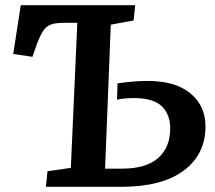

<svg xmlns="http://www.w3.org/2000/svg" viewBox="-20 -720 827 740"><path d="M278 -632H225Q194 -632 176.5 -625.5Q159 -619 147.5 -602.5Q136 -586 124 -555L105 -501L31 -512L60 -700H501L495 -641L407 -625L385 -70H450Q543 -70 589.5 -111Q636 -152 636 -225Q636 -279 603.5 -310.5Q571 -342 496 -342Q460 -342 431 -336L433 -399Q472 -404 496.5 -406Q521 -408 551 -408Q656 -408 714 -360Q772 -312 772 -233Q772 -125 688 -62.5Q604 0 448 0H157L163 -60L253 -73Z"/></svg>

Font: Literata 7pt SemiBold
Style: Italic
Weight: 600
Italic angle: -2°
Designer: Latin by Veronika Burian and Jose Scaglione. Greek by Irene Vlachou. Cyrillic by Vera Evstafieva
Foundry: TypeTogether
Version: Version 3.002